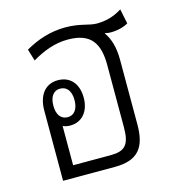

<svg xmlns="http://www.w3.org/2000/svg" viewBox="-90 -649 668 727"><g transform="rotate(-15 244.0 -285.5)"><path d="M396 -387C396 -434 386 -470 366 -498V-499C375 -497 383 -496 388 -496C415 -496 440 -502 458 -513L446 -571C414 -550 380 -542 347 -542C316 -542 285 -559 228 -559C167 -559 116 -541 69 -514L83 -468C127 -494 173 -512 224 -512C316 -512 344 -464 344 -380V-136C344 -67 324 -47 268 -47H121V-201C129 -197 139 -195 150 -195C196 -195 226 -230 226 -284C226 -338 197 -373 148 -373C99 -373 69 -336 69 -275V0H272C365 0 396 -45 396 -133ZM149 -228C122 -228 107 -249 107 -284C107 -319 122 -340 148 -340C175 -340 190 -319 190 -284C190 -250 175 -228 149 -228Z"/></g></svg>

Font: Noto Sans Thai Looped Condensed Light
Style: Regular
Weight: 300
Width: 3
Designer: Sasikarn Vongin, Ben Mitchell
Foundry: The Fontpad Ltd
Version: Version 1.001